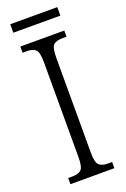

<svg xmlns="http://www.w3.org/2000/svg" viewBox="-159 -884 616 936"><g transform="rotate(-20 149.0 -416.5)"><path d="M35 0V-32H57Q88 -32 102.5 -45.5Q117 -59 117 -110V-603Q117 -655 102.5 -668.5Q88 -682 57 -682H35V-714H263V-682H242Q209 -682 195 -668.5Q181 -655 181 -603V-110Q181 -60 195.5 -46Q210 -32 242 -32H263V0ZM26 -789V-833H270V-789Z"/></g></svg>

Font: Noto Serif Tamil Condensed Light
Style: Italic
Weight: 300
Width: 3
Italic angle: -12°
Designer: Indian Type Foundry, Tom Grace, and the Monotype Design Team
Foundry: Monotype Imaging Inc.
Version: Version 2.003; ttfautohint (v1.8.4.7-5d5b)